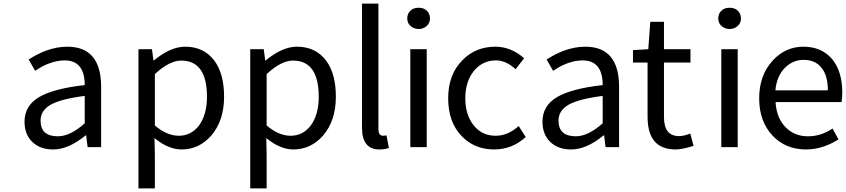

<svg xmlns="http://www.w3.org/2000/svg" viewBox="-20 -816 4692 1065"><path d="M161 -27Q116 -69 116 -141Q116 -229 196 -277Q278 -325 450 -344Q450 -481 338 -481Q296 -481 249 -463Q215 -450 175 -423L139 -486Q186 -516 232 -534Q295 -557 353 -557Q541 -557 541 -334V0H466L458 -65H455Q360 13 275 13Q204 13 161 -27ZM450 -132V-284Q316 -267 259 -234Q205 -202 205 -147Q205 -60 301 -60Q369 -60 450 -132Z M748 229V-543H823L831 -481H834Q926 -557 1007 -557Q1110 -557 1168 -481Q1223 -408 1223 -280Q1223 -147 1152 -64Q1084 13 987 13Q914 13 837 -50L839 45V229ZM1084 -120Q1128 -181 1128 -279Q1128 -480 985 -480Q920 -480 839 -405V-120Q906 -63 972 -63Q1040 -63 1084 -120Z M1368 229V-543H1443L1451 -481H1454Q1546 -557 1627 -557Q1730 -557 1788 -481Q1843 -408 1843 -280Q1843 -147 1772 -64Q1704 13 1607 13Q1534 13 1457 -50L1459 45V229ZM1704 -120Q1748 -181 1748 -279Q1748 -480 1605 -480Q1540 -480 1459 -405V-120Q1526 -63 1592 -63Q1660 -63 1704 -120Z M1988 -108V-796H2079V-102Q2079 -63 2105 -63Q2110 -63 2124 -65L2137 5Q2115 13 2084 13Q1988 13 1988 -108Z M2256 0V-543H2347V0ZM2257 -672Q2239 -688 2239 -714Q2239 -740 2257 -757Q2273 -773 2302 -773Q2331 -773 2347 -757Q2365 -740 2365 -714Q2365 -688 2347 -672Q2328 -655 2302 -655Q2276 -655 2257 -672Z M2540 -62Q2466 -139 2466 -271Q2466 -403 2545 -482Q2618 -557 2728 -557Q2814 -557 2887 -493L2840 -432Q2787 -481 2731 -481Q2657 -481 2609 -423Q2561 -364 2561 -271Q2561 -178 2608 -120Q2654 -63 2729 -63Q2798 -63 2857 -117L2896 -56Q2821 13 2721 13Q2611 13 2540 -62Z M3034 -27Q2989 -69 2989 -141Q2989 -229 3069 -277Q3151 -325 3323 -344Q3323 -481 3211 -481Q3169 -481 3122 -463Q3088 -450 3048 -423L3012 -486Q3059 -516 3105 -534Q3168 -557 3226 -557Q3414 -557 3414 -334V0H3339L3331 -65H3328Q3233 13 3148 13Q3077 13 3034 -27ZM3323 -132V-284Q3189 -267 3132 -234Q3078 -202 3078 -147Q3078 -60 3174 -60Q3242 -60 3323 -132Z M3572 -168V-469H3491V-538L3576 -543L3587 -695H3663V-543H3810V-469H3663V-166Q3663 -61 3747 -61Q3772 -61 3809 -75L3827 -7Q3764 13 3727 13Q3572 13 3572 -168Z M3981 0V-543H4072V0ZM3982 -672Q3964 -688 3964 -714Q3964 -740 3982 -757Q3998 -773 4027 -773Q4056 -773 4072 -757Q4090 -740 4090 -714Q4090 -688 4072 -672Q4053 -655 4027 -655Q4001 -655 3982 -672Z M4267 -62Q4191 -141 4191 -271Q4191 -398 4266 -480Q4337 -557 4436 -557Q4537 -557 4596 -488Q4652 -420 4652 -302Q4652 -273 4648 -250H4282Q4287 -163 4336 -112Q4385 -60 4462 -60Q4534 -60 4598 -103L4631 -43Q4543 13 4451 13Q4339 13 4267 -62ZM4281 -315H4572Q4572 -398 4536 -441Q4502 -484 4437 -484Q4378 -484 4334 -440Q4288 -393 4281 -315Z"/></svg>

Font: Source Han Sans Regular
Style: Regular
Weight: 400
Designer: Ryoko NISHIZUKA  (kana & ideographs); Paul D. Hunt (Latin, Greek & Cyrillic); Wenlong ZHANG  (bopomofo); Sandoll Communi
Foundry: Adobe Systems Incorporated
Version: Version 1.00 January 18, 2024, initial release